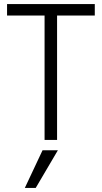

<svg xmlns="http://www.w3.org/2000/svg" viewBox="-20 -694 505 952"><path d="M157 238H103L191 51H267ZM450 -617H263V0H201V-617H15V-674H450Z"/></svg>

Font: Hind Madurai Light
Style: Regular
Weight: 300
Designer: Jyotish Sonowal
Foundry: Indian Type Foundry
Version: Version 1.001;PS 1.0;hotconv 1.0.86;makeotf.lib2.5.63406; tt